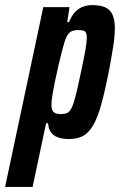

<svg xmlns="http://www.w3.org/2000/svg" viewBox="-73 -538 472 754"><path d="M-53 196 97 -510H200L191 -451H198Q209 -478 223.5 -492.5Q238 -507 255.5 -512.5Q273 -518 288 -518Q319 -518 338.5 -510Q358 -502 368 -482Q378 -462 378 -427Q378 -397 371.5 -355Q365 -313 354 -255Q339 -180 325 -129Q311 -78 294 -48Q277 -18 254.5 -5Q232 8 199 8Q171 8 153 1Q135 -6 126 -20Q117 -34 116 -54H108L55 196ZM165 -90Q180 -90 190 -94Q200 -98 208 -114Q216 -130 224.5 -163.5Q233 -197 245 -255Q257 -311 262.5 -342.5Q268 -374 268 -390Q268 -403 264.5 -409.5Q261 -416 253 -418Q245 -420 233 -420Q221 -420 211 -416.5Q201 -413 194 -403Q187 -393 181 -375Q177 -362 170.5 -337.5Q164 -313 157 -282.5Q150 -252 143.5 -221Q137 -190 133 -165Q129 -140 129 -127Q129 -105 138 -97.5Q147 -90 165 -90Z"/></svg>

Font: Saira ExtraCondensed
Style: Bold Italic
Weight: 700
Width: 2
Italic angle: -12°
Designer: Hector Gatti with collaboration of the Omnibus-Type team
Foundry: Omnibus-Type
Version: Version 1.101